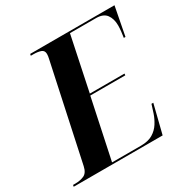

<svg xmlns="http://www.w3.org/2000/svg" viewBox="-192 -858 981 1002"><g transform="rotate(-30 299.0 -357.0)"><path d="M-30 0 -28 -10H-14Q15 -10 38 -20Q61 -30 69 -67L192 -641Q194 -649 195 -656.5Q196 -664 196 -670Q196 -691 178.5 -697.5Q161 -704 133 -704H118L120 -714H628L595 -542H585Q588 -559 590 -579Q592 -599 592 -614Q592 -653 573.5 -678.5Q555 -704 511 -704H354L286 -379H495L494 -369H283L207 -10H381Q425 -10 452.5 -26.5Q480 -43 496.5 -69Q513 -95 522 -122L538 -172H549L506 0Z"/></g></svg>

Font: Noto Serif Display SemiCondensed
Style: Bold Italic
Weight: 700
Width: 4
Italic angle: -12°
Designer: Monotype Design Team
Foundry: Monotype Imaging Inc.
Version: Version 2.009